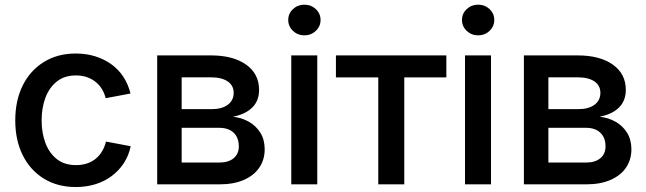

<svg xmlns="http://www.w3.org/2000/svg" viewBox="-20 -772 2707 804"><path d="M297.4 11.2Q221.2 11.2 164.1 -23.7Q106.9 -58.6 75.4 -121.6Q43.9 -184.6 43.9 -267.6Q43.9 -351.6 75.4 -414.6Q106.9 -477.5 164.1 -512.7Q221.2 -547.9 297.4 -547.9Q341.3 -547.9 378.9 -536.1Q416.5 -524.4 446.5 -502.7Q476.6 -481 496.8 -450Q517.1 -418.9 526.4 -380.4L422.4 -360.8Q417.5 -381.8 406.5 -399.4Q395.5 -417 379.9 -429.4Q364.3 -441.9 343.8 -449Q323.2 -456.1 297.9 -456.1Q250 -456.1 218.3 -430.9Q186.5 -405.8 170.4 -363.3Q154.3 -320.8 154.3 -267.6Q154.3 -215.3 170.4 -172.9Q186.5 -130.4 218.3 -105.5Q250 -80.6 297.9 -80.6Q323.2 -80.6 344 -87.4Q364.7 -94.2 380.9 -107.4Q397 -120.6 407.7 -138.9Q418.5 -157.2 423.8 -179.2L527.3 -159.7Q519 -120.1 498.5 -88.9Q478 -57.6 447.8 -34.9Q417.5 -12.2 379.4 -0.5Q341.3 11.2 297.4 11.2Z M638.2 0V-540H863.3Q956.1 -540 1010.5 -501.5Q1064.9 -462.9 1064.9 -395.5Q1064.9 -349.6 1035.9 -321.3Q1006.8 -293 955.1 -283.2Q992.2 -279.3 1022.5 -262Q1052.7 -244.6 1070.6 -215.6Q1088.4 -186.5 1088.4 -147Q1088.4 -103.5 1065.9 -70.3Q1043.5 -37.1 1001 -18.6Q958.5 0 898.4 0ZM740.7 -91.3H897.9Q936.5 -91.3 958.3 -109.4Q980 -127.4 980 -158.7Q980 -195.8 958.3 -216.3Q936.5 -236.8 897.9 -236.8H740.7ZM740.7 -314.9H865.2Q909.2 -314.9 933.8 -333.3Q958.5 -351.6 958.5 -383.3Q958.5 -414.1 933.3 -431.2Q908.2 -448.2 863.3 -448.2H740.7Z M1199.7 0V-540H1308.6V0ZM1254.4 -624Q1226.6 -624 1206.8 -642.8Q1187 -661.6 1187 -688.5Q1187 -715.3 1206.8 -733.9Q1226.6 -752.4 1254.4 -752.4Q1282.7 -752.4 1302.5 -733.9Q1322.3 -715.3 1322.3 -688.5Q1322.3 -661.6 1302.5 -642.8Q1282.7 -624 1254.4 -624Z M1564 0V-447.8H1386.7V-540H1849.1V-447.8H1672.9V0Z M1927.2 0V-540H2036.1V0ZM1981.9 -624Q1954.1 -624 1934.3 -642.8Q1914.6 -661.6 1914.6 -688.5Q1914.6 -715.3 1934.3 -733.9Q1954.1 -752.4 1981.9 -752.4Q2010.3 -752.4 2030 -733.9Q2049.8 -715.3 2049.8 -688.5Q2049.8 -661.6 2030 -642.8Q2010.3 -624 1981.9 -624Z M2173.8 0V-540H2398.9Q2491.7 -540 2546.1 -501.5Q2600.6 -462.9 2600.6 -395.5Q2600.6 -349.6 2571.5 -321.3Q2542.5 -293 2490.7 -283.2Q2527.8 -279.3 2558.1 -262Q2588.4 -244.6 2606.2 -215.6Q2624 -186.5 2624 -147Q2624 -103.5 2601.6 -70.3Q2579.1 -37.1 2536.6 -18.6Q2494.1 0 2434.1 0ZM2276.4 -91.3H2433.6Q2472.2 -91.3 2493.9 -109.4Q2515.6 -127.4 2515.6 -158.7Q2515.6 -195.8 2493.9 -216.3Q2472.2 -236.8 2433.6 -236.8H2276.4ZM2276.4 -314.9H2400.9Q2444.8 -314.9 2469.5 -333.3Q2494.1 -351.6 2494.1 -383.3Q2494.1 -414.1 2469 -431.2Q2443.8 -448.2 2398.9 -448.2H2276.4Z"/></svg>

Font: V-Inter
Style: Medium-500
Weight: 500
Designer: Rasmus Andersson
Foundry: rsms
Version: Version 4.000;git-4146feb